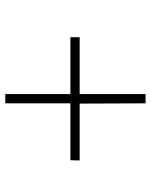

<svg xmlns="http://www.w3.org/2000/svg" viewBox="60 -646 585 746"><g transform="rotate(90 353.0 -272.5)"><path d="M603 -289 602 -253H381V0H345V-253H124V-289H345V-545H381L382 -289Z"/></g></svg>

Font: GFS Gazis
Style: Regular
Weight: 400
Designer: George Matthiopoulos
Foundry: George Matthiopoulos
Version: Version 1.0